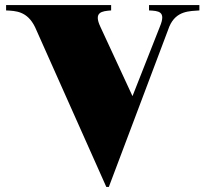

<svg xmlns="http://www.w3.org/2000/svg" viewBox="-20 -720 807 755"><path d="M118 -613 398 15H408L646 -616C673 -679 727 -676 764 -679V-700H566V-679C603 -677 634 -676 609 -616L501 -342L375 -614C347 -673 380 -676 417 -679V-700H4V-679C41 -677 87 -677 118 -613Z"/></svg>

Font: Sprat Black
Style: Regular
Weight: 900
Designer: Ethan Nakache
Foundry: Collletttivo
Version: Version 2.000;Glyphs 3.2 (3217)